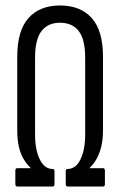

<svg xmlns="http://www.w3.org/2000/svg" viewBox="-20 -681 439 701"><path d="M43 0Q36 0 36 -9V-58Q36 -67 43 -67H92V-68Q76 -83 65 -102.5Q54 -122 48.5 -147Q43 -172 43 -205V-474Q43 -569 84 -615Q125 -661 199 -661Q274 -661 315 -615Q356 -569 356 -474V-205Q356 -172 350 -147Q344 -122 333.5 -102.5Q323 -83 307 -68V-67H356Q363 -67 363 -58V-9Q363 0 356 0H227Q220 0 220 -9V-55Q220 -64 226 -64Q257 -64 274 -99.5Q291 -135 291 -189V-470Q291 -537 267.5 -567.5Q244 -598 199 -598Q155 -598 131.5 -567.5Q108 -537 108 -470V-189Q108 -135 125 -99.5Q142 -64 173 -64Q179 -64 179 -55V-9Q179 0 172 0Z"/></svg>

Font: Sofia Sans Extra Condensed
Style: Regular
Weight: 400
Designer: Botio Nikoltchev, Ani Petrova
Foundry: lettersoup
Version: Version 4.101